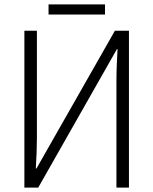

<svg xmlns="http://www.w3.org/2000/svg" viewBox="-20 -854 697 874"><path d="M458 -834H201V-788H458ZM91 0H154L512 -630H515C513 -592 510 -536 510 -485V0H567V-714H503L146 -87H143C146 -133 148 -184 148 -229V-714H91Z"/></svg>

Font: Noto Sans SemiCondensed Light
Style: Regular
Weight: 300
Width: 4
Designer: Monotype Design Team
Foundry: Monotype Imaging Inc.
Version: Version 2.013